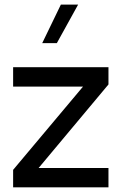

<svg xmlns="http://www.w3.org/2000/svg" viewBox="-20 -801 521 821"><path d="M240.2 -781.2H314L223.1 -616.7H160.6ZM36.1 -430.7V-513.7H443.8V-439.9L145 -82.5H443.8V0H36.1V-74.7L335 -430.7Z"/></svg>

Font: Estedad-FD Medium
Style: Regular
Weight: 500
Designer: Amin Abedi
Version: Version 7.3